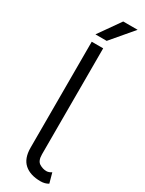

<svg xmlns="http://www.w3.org/2000/svg" viewBox="-235 -919 722 958"><g transform="rotate(30 126.5 -440.5)"><path d="M230 -60.1 245.6 -3.4Q226.6 8.3 201.2 8.3Q141.6 8.3 108.2 -21Q74.7 -50.3 74.7 -112.3V-722.7H140.6V-112.3Q140.6 -74.7 160.4 -62.5Q180.2 -50.3 201.2 -50.3Q214.8 -50.3 230 -60.1ZM137.2 -763.7H72.3L160.2 -888.7H243.2Z"/></g></svg>

Font: Giphurs Light
Style: Regular
Weight: 300
Version: Version 0.920; ttfautohint (v1.8.4.7-5d5b)